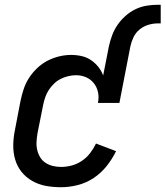

<svg xmlns="http://www.w3.org/2000/svg" viewBox="-20 -772 693 804"><path d="M236 12Q203 12 172.5 6.5Q142 1 115.5 -14Q89 -29 70.5 -52Q52 -75 43.5 -104Q35 -133 35.5 -165Q36 -197 43 -230L66 -350Q71 -374 79 -398.5Q87 -423 101.5 -445.5Q116 -468 136 -487Q156 -506 179.5 -518Q203 -530 228 -536Q253 -542 278 -542Q301 -542 322.5 -537Q344 -532 361.5 -520Q379 -508 392 -491.5Q405 -475 412 -456L436 -578Q441 -601 449.5 -624Q458 -647 472 -667.5Q486 -688 505 -705Q524 -722 546.5 -733Q569 -744 593 -748Q617 -752 640 -752H653V-674H640Q621 -674 601 -668Q581 -662 564.5 -648.5Q548 -635 539 -616Q530 -597 526 -578L480 -341H390Q395 -364 390.5 -385.5Q386 -407 373 -423.5Q360 -440 340.5 -448.5Q321 -457 298 -457Q282 -457 265.5 -453Q249 -449 234 -441.5Q219 -434 206.5 -422Q194 -410 184.5 -395.5Q175 -381 169.5 -365Q164 -349 161 -334L137 -214Q134 -196 133 -178Q132 -160 136 -143.5Q140 -127 148.5 -113Q157 -99 171 -90Q185 -81 201.5 -77Q218 -73 236 -73Q258 -73 280.5 -79Q303 -85 323 -98.5Q343 -112 357.5 -131Q372 -150 382 -171L466 -139Q450 -106 426.5 -76.5Q403 -47 372 -26.5Q341 -6 305.5 3Q270 12 236 12Z"/></svg>

Font: Lode Dark Term
Style: Bold Italic
Weight: 700
Italic angle: -11°
Monospace: yes
Designer: Belleve Invis
Foundry: Belleve Invis
Version: Version 29.2.0